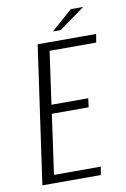

<svg xmlns="http://www.w3.org/2000/svg" viewBox="-82 -763 533 812"><g transform="rotate(-10 184.0 -356.5)"><path d="M33 0 117 -591H368L362 -555H162L130 -329H288L283 -291H125L89 -35H290L284 0ZM190 -633 281 -713H334L223 -633Z"/></g></svg>

Font: Alumni Sans Light
Style: Italic
Weight: 300
Italic angle: -8°
Version: Version 1.016